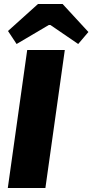

<svg xmlns="http://www.w3.org/2000/svg" viewBox="-20 -940 462 960"><path d="M293 -920H170L20 -785L63 -720L224 -815H232L371 -720L422 -780ZM304 -690H116L19 0H207Z"/></svg>

Font: Exo 2 Extra Bold
Style: Italic
Weight: 800
Italic angle: -8°
Designer: Natanael Gama
Version: Version 1.001;PS 001.001;hotconv 1.0.88;makeotf.lib2.5.64775